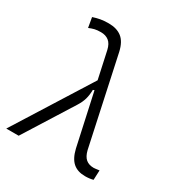

<svg xmlns="http://www.w3.org/2000/svg" viewBox="-181 -867 942 1001"><g transform="rotate(30 290.5 -366.0)"><path d="M474.6 9.8Q429.2 9.8 401.9 -13.9Q374.5 -37.6 361.8 -90.8L293.5 -403.3L285.2 -400.4Q284.7 -369.1 277.8 -344.7Q271 -320.3 254.4 -293.9L69.8 0H-4.9L281.7 -456.1L246.6 -617.7Q238.8 -652.3 219.7 -667.2Q200.7 -682.1 171.9 -682.1Q149.4 -682.1 134.5 -678.5Q119.6 -674.8 102.1 -667.5L91.8 -727.1Q113.3 -734.4 134.5 -738.3Q155.8 -742.2 184.1 -742.2Q232.9 -742.2 262.9 -718.8Q293 -695.3 305.2 -640.6L418.5 -114.7Q426.8 -80.6 444.8 -65.4Q462.9 -50.3 491.7 -50.3Q495.6 -50.3 503.4 -51.3Q511.2 -52.2 525.4 -54.2L522.9 3.9Q501 9.8 474.6 9.8Z"/></g></svg>

Font: Cascadia Code PL Light
Style: Italic
Weight: 300
Italic angle: -10°
Monospace: yes
Designer: Aaron Bell
Foundry: Saja Typeworks
Version: Version 2404.023; ttfautohint (v1.8.4)